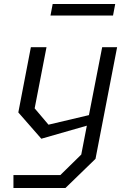

<svg xmlns="http://www.w3.org/2000/svg" viewBox="-20 -744 660 964"><path d="M47.5 200H308.5L459.5 53.5L568 -507H493L426.5 -166L223.5 -118L154 -200L213.5 -507H135L72 -179.5L187.5 -47.5L416 -113L388 32L283 135H47.5ZM233.5 -666H547.5L558.5 -724H244.5Z"/></svg>

Font: Monaspace Krypton Light
Style: Italic
Weight: 300
Italic angle: -11°
Designer: Riley Cran & the Lettermatic Team
Foundry: Lettermatic
Version: Version 1.101 (Monaspace Krypton)